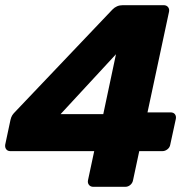

<svg xmlns="http://www.w3.org/2000/svg" viewBox="-20 -720 734 740"><path d="M339.6 0Q329 0 323.1 -7.2Q317.1 -14.5 319.1 -25.1L343.1 -137.5H20Q9.4 -137.5 3.9 -144.8Q-1.5 -152 0.1 -162.6L20.4 -258Q23 -269.1 27.2 -275.6Q31.4 -282 36.5 -287.1L413.1 -683Q429.4 -700 453.1 -700H611Q621.6 -700 627.6 -692.8Q633.5 -685.5 631.5 -674.9L548.5 -286.9H637Q648.9 -286.9 654.3 -279.6Q659.7 -272.4 657.7 -261.7L636.2 -162.6Q634.6 -152 625.6 -144.8Q616.5 -137.5 605.9 -137.5H516.7L492.7 -25.1Q490.7 -14.5 482.2 -7.2Q473.6 0 463 0ZM213.4 -280H378L427 -511Z"/></svg>

Font: Rubik Light
Style: Italic
Weight: 300
Italic angle: -12°
Designer: Hubert and Fischer
Foundry: Hubert and Fischer
Version: Version 2.300;gftools[0.9.30]